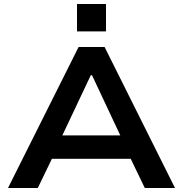

<svg xmlns="http://www.w3.org/2000/svg" viewBox="-20 -940 916 960"><path d="M20 0 373 -705H503L855 0H704L609 -197L674 -146H200L264 -197L169 0ZM434 -564 277 -232 246 -263H627L596 -232L440 -564ZM365 -783V-920H510V-783Z"/></svg>

Font: Nunito Sans 7pt SemiExpanded
Style: Bold
Weight: 700
Width: 6
Designer: Vernon Adams
Foundry: Vernon Adams
Version: Version 3.101;gftools[0.9.27]